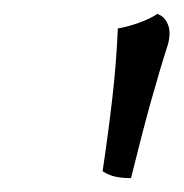

<svg xmlns="http://www.w3.org/2000/svg" viewBox="-20 -734 265 277"><path d="M207 -714Q218 -710 222.5 -698Q227 -686 222 -669Q211 -635 198 -588.5Q185 -542 169 -477Q157 -477 147 -479Q137 -481 128 -487Q136 -540 142 -592Q148 -644 150 -693Q163 -695 180 -701Q197 -707 207 -714Z"/></svg>

Font: Vollkorn
Style: Italic
Weight: 400
Italic angle: -11°
Designer: Friedrich Althausen
Foundry: Friedrich Althausen
Version: Version 5.001